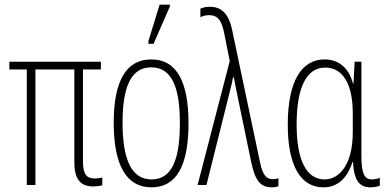

<svg xmlns="http://www.w3.org/2000/svg" viewBox="-20 -794 1663 824"><path d="M379 6C398 6 413 3 419 1V-32C408 -30 399 -28 388 -28C349 -28 336 -48 336 -104V-496H413V-529H20V-496H95V0H132V-496H299V-99C299 -28 323 6 379 6Z M617 -606H639L709 -766V-774H665L617 -618ZM789 -265C789 -437 742 -539 629 -539C520 -539 468 -444 468 -267C468 -84 523 10 630 10C737 10 789 -82 789 -265ZM506 -267C506 -421 542 -505 629 -505C719 -505 752 -416 752 -266C752 -101 714 -24 630 -24C545 -24 506 -108 506 -267Z M1147 10C1161 10 1168 8 1175 5V-29C1170 -27 1161 -25 1151 -25C1123 -25 1107 -42 1095 -102L976 -666C960 -744 923 -765 880 -765C861 -765 847 -760 840 -757V-720C850 -726 865 -729 877 -729C907 -729 929 -716 941 -657L966 -532L828 0H866L968 -408C973 -427 977 -444 980 -462H984C988 -438 987 -440 1002 -369L1058 -99C1075 -19 1097 10 1147 10Z M1368 10C1441 10 1476 -46 1493 -99H1495C1499 -20 1522 10 1570 10C1588 10 1602 6 1610 3V-31C1599 -26 1585 -24 1576 -24C1544 -24 1531 -49 1531 -127V-529H1502L1497 -435H1495C1476 -509 1427 -539 1373 -539C1278 -539 1215 -452 1215 -259C1215 -83 1270 10 1368 10ZM1373 -24C1298 -24 1253 -101 1253 -259C1253 -415 1293 -504 1376 -504C1452 -504 1494 -432 1494 -308V-227C1494 -84 1434 -24 1373 -24Z"/></svg>

Font: Noto Sans ExtraCondensed ExtraLight
Style: Regular
Weight: 200
Width: 2
Designer: Monotype Design Team
Foundry: Monotype Imaging Inc.
Version: Version 2.013